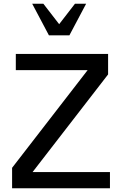

<svg xmlns="http://www.w3.org/2000/svg" viewBox="-20 -1012 668 1032"><path d="M443 -992 353 -822H243L153 -992H213L298 -882L383 -992ZM571 0H45V-110L451 -635H65V-722H561V-612L155 -87H571Z"/></svg>

Font: Mingzat
Style: Regular
Weight: 400
Designer: Jason Glavy (Lepcha), Lorna Priest (Lepcha additions), Walt Agee (Sophia), Victor Gaultney (Sophia)
Foundry: SIL International
Version: Version 0.100